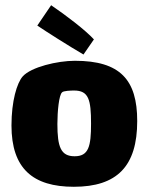

<svg xmlns="http://www.w3.org/2000/svg" viewBox="-20 -703 570 736"><path d="M340 -552C307 -588 232 -645 176 -683L123 -605C152 -585 245 -526 300 -494ZM263 13C429 13 506 -66 506 -239C506 -397 441 -470 267 -470C200 -470 99 -446 67 -410C45 -385 24 -316 24 -222C24 -57 106 13 263 13ZM266 -104C213 -104 200 -140 200 -228C200 -276 206 -339 218 -349C223 -355 252 -356 264 -356C320 -356 329 -321 329 -229C329 -142 320 -104 266 -104Z"/></svg>

Font: FilmFarsi_V5 Display
Style: Regular
Weight: 400
Designer: Borna Izadpanah
Foundry: Borna Izadpanah
Version: Version 1.000;PS 001.000;hotconv 1.0.88;makeotf.lib2.5.64775